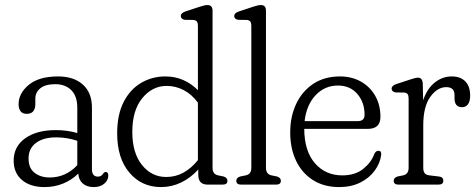

<svg xmlns="http://www.w3.org/2000/svg" viewBox="-20 -750 1934 780"><path d="M35.5 -97.5Q35.5 -154.5 82 -188Q128.5 -221.5 207 -221.5Q253 -221.5 294 -209.5V-312.5Q294 -359 269.8 -383.5Q245.5 -408 204.5 -408Q164.5 -408 144 -391.5Q123.5 -375 123.5 -349V-328Q123.5 -287.5 88.5 -287.5Q71 -287.5 63.2 -298.5Q55.5 -309.5 55.5 -326Q55.5 -371 96.8 -405.2Q138 -439.5 216 -439.5Q279.5 -439.5 316.5 -406.5Q353.5 -373.5 353.5 -313V-62.5Q353.5 -32.5 378 -32.5Q391.5 -32.5 398.5 -44Q404 -51.5 409 -51.5Q420 -51.5 420 -36.5Q420 -18.5 404 -4.2Q388 10 360.5 10Q332.5 10 316 -4.8Q299.5 -19.5 298 -45Q272 -19 236.8 -4.5Q201.5 10 161 10Q103 10 69.2 -18.8Q35.5 -47.5 35.5 -97.5ZM96 -106Q96 -67 120.5 -48Q145 -29 182 -29Q247 -29 294 -79V-178Q274.5 -184.5 253.2 -188.2Q232 -192 208.5 -192Q156.5 -192 126.2 -169.5Q96 -147 96 -106Z M456 -208Q456 -284 482.2 -335.5Q508.5 -387 553.2 -413.2Q598 -439.5 652 -439.5Q691.5 -439.5 725.2 -424.5Q759 -409.5 784 -383.5V-644Q784 -657 779.8 -662.5Q775.5 -668 765.5 -669L730.5 -669.5Q714.5 -672.5 714.5 -685Q714.5 -697 733.5 -703.5L789.5 -722Q803 -726.5 810 -728Q817 -729.5 822.5 -729.5Q843.5 -729.5 843.5 -706.5V-68Q843.5 -42 866.5 -37.5L888.5 -33Q904 -28 904 -15.5Q904 0 884.5 0H824Q785.5 0 785.5 -39.5V-61.5Q755 -27.5 716.2 -8.8Q677.5 10 634.5 10Q555.5 10 505.8 -48.5Q456 -107 456 -208ZM517.5 -214Q517.5 -128.5 556.8 -79.8Q596 -31 655 -31Q694 -31 726.2 -49.2Q758.5 -67.5 784 -99.5V-333Q759 -367 726.2 -384Q693.5 -401 657 -401Q599 -401 558.2 -351.5Q517.5 -302 517.5 -214Z M1060.5 -706.5V-68Q1060.5 -42 1083.5 -37.5L1105.5 -33Q1121 -28 1121 -15.5Q1121 0 1101.5 0H959.5Q940 0 940 -15.5Q940 -28 955.5 -33L978 -37.5Q1001 -42 1001 -68V-644Q1001 -657 996.8 -662.5Q992.5 -668 982.5 -669L947.5 -669.5Q931.5 -672.5 931.5 -685Q931.5 -697 950.5 -703.5L1006.5 -722Q1020 -726.5 1027 -728Q1034 -729.5 1040 -729.5Q1060.5 -729.5 1060.5 -706.5Z M1525.5 -275Q1525.5 -226.5 1474.5 -226.5H1216Q1216.5 -136 1259.5 -86.8Q1302.5 -37.5 1370.5 -37.5Q1423 -37.5 1456 -64.2Q1489 -91 1500.5 -124.5Q1507 -137.5 1517 -137.5Q1530.5 -137.5 1528.5 -120Q1524 -86.5 1502.2 -56.8Q1480.5 -27 1443.8 -8.5Q1407 10 1358 10Q1296.5 10 1251.8 -18.2Q1207 -46.5 1183 -96.5Q1159 -146.5 1159 -212Q1159 -277 1183.5 -328.5Q1208 -380 1253.2 -409.8Q1298.5 -439.5 1361 -439.5Q1408.5 -439.5 1445.8 -418.8Q1483 -398 1504.2 -361Q1525.5 -324 1525.5 -275ZM1353 -402.5Q1299 -402.5 1262 -363Q1225 -323.5 1217.5 -258H1434Q1461 -258 1461 -284Q1461 -334.5 1431.5 -368.5Q1402 -402.5 1353 -402.5Z M1697.5 -410.5 1699 -342.5Q1715.5 -391 1746.8 -415.2Q1778 -439.5 1815 -439.5Q1851 -439.5 1870.5 -419.2Q1890 -399 1890 -361.5Q1890 -338 1881 -326.2Q1872 -314.5 1857.5 -314.5Q1826.5 -314.5 1826.5 -350.5V-364Q1826.5 -396 1793 -396Q1756.5 -396 1728 -356.5Q1699.5 -317 1699.5 -240.5V-68Q1699.5 -54.5 1705 -46.8Q1710.5 -39 1725.5 -37.5L1763 -33Q1781 -31 1781 -15.5Q1781 0 1761 0H1599Q1579.5 0 1579.5 -15.5Q1579.5 -28 1595 -33L1617 -37.5Q1640 -42 1640 -68V-349Q1640 -362 1636 -367.5Q1632 -373 1622 -374L1587 -374.5Q1571 -377.5 1571 -390Q1571 -402 1590 -408.5L1646.5 -427Q1668.5 -434.5 1678 -434.5Q1696 -434.5 1697.5 -410.5Z"/></svg>

Font: Fraunces 144pt SuperSoft Light
Style: Regular
Weight: 300
Version: Version 1.000;[0bf87f6ff]